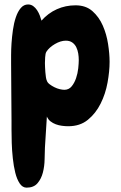

<svg xmlns="http://www.w3.org/2000/svg" viewBox="-20 -571 547 870"><path d="M476.6 -291Q476.6 -248 467.3 -196.8Q458 -145.5 436 -101.6Q414.1 -57.6 378.4 -28.3Q342.8 1 289.1 1Q275.4 1 260.7 -1Q246.1 -2.9 232.9 -7.8Q219.7 -12.7 209 -21Q198.2 -29.3 192.4 -43L183.6 97.7Q182.6 120.1 182.1 151.4Q181.6 182.6 174.3 210.9Q167 239.3 149.9 259.3Q132.8 279.3 100.6 279.3Q82 279.3 69.3 260.3Q56.6 241.2 49.3 211.9Q42 182.6 38.1 146.5Q34.2 110.4 33.2 77.1Q32.2 43.9 32.2 16.6Q32.2 -10.7 32.2 -23.4Q32.2 -88.9 31.2 -153.8Q30.3 -218.8 30.3 -284.2Q30.3 -295.9 30.3 -320.8Q30.3 -345.7 32.2 -375Q34.2 -404.3 38.6 -435.5Q43 -466.8 51.8 -492.7Q60.5 -518.6 74.2 -534.7Q87.9 -550.8 107.4 -550.8Q120.1 -550.8 130.4 -543.5Q140.6 -536.1 147.9 -524.9Q155.3 -513.7 160.2 -501Q165 -488.3 168 -477.5Q198.2 -511.7 237.8 -529.3Q277.3 -546.9 322.3 -546.9Q369.1 -546.9 398.9 -520.5Q428.7 -494.1 445.8 -455.1Q462.9 -416 469.7 -371.6Q476.6 -327.1 476.6 -291ZM336.9 -298.8Q336.9 -313.5 334.5 -328.6Q332 -343.8 325.7 -356.9Q319.3 -370.1 307.6 -378.4Q295.9 -386.7 278.3 -386.7Q254.9 -386.7 229 -371.6Q203.1 -356.4 190.4 -336.9Q185.5 -329.1 184.6 -311.5Q183.6 -293.9 183.6 -285.2Q183.6 -278.3 184.1 -267.1Q184.6 -255.9 185.5 -244.1Q186.5 -232.4 188 -221.7Q189.5 -210.9 192.4 -205.1Q195.3 -196.3 205.1 -189Q214.8 -181.6 226.6 -175.8Q238.3 -169.9 250.5 -167Q262.7 -164.1 271.5 -164.1Q292 -164.1 304.7 -179.7Q317.4 -195.3 324.7 -216.8Q332 -238.3 334.5 -261.2Q336.9 -284.2 336.9 -298.8Z"/></svg>

Font: Chewy
Style: Regular
Weight: 400
Version: Version 1.001